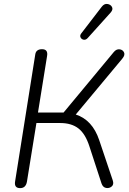

<svg xmlns="http://www.w3.org/2000/svg" viewBox="-20 -965 666 991"><path d="M84 6Q52 6 58 -29L162 -684Q166 -711 197 -711Q229 -711 223 -676L176 -384H308L567 -696Q580 -712 596.5 -710.5Q613 -709 620 -695Q627 -681 611 -662L371 -374Q457 -346 492 -242L562 -34Q569 -13 556.5 -2.5Q544 8 527.5 5Q511 2 504 -18L442 -208Q421 -274 385 -302Q349 -330 291 -330H168L119 -27Q113 6 84 6ZM433 -769Q423 -758 412 -760Q401 -762 396 -771.5Q391 -781 399 -792L505 -930Q518 -947 534.5 -944.5Q551 -942 558 -929Q565 -916 551 -900Z"/></svg>

Font: Nunito Light
Style: Italic
Weight: 300
Italic angle: -9°
Designer: Vernon Adams
Foundry: Vernon Adams
Version: Version 3.601; ttfautohint (v1.8.2.53-6de2)